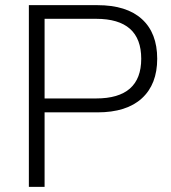

<svg xmlns="http://www.w3.org/2000/svg" viewBox="-20 -725 664 745"><path d="M92 0V-705H358Q471 -705 530.5 -651Q590 -597 590 -497Q590 -398 530.5 -343.5Q471 -289 358 -289H153V0ZM153 -343H353Q528 -343 528 -497Q528 -652 353 -652H153Z"/></svg>

Font: Nunito Sans Light
Style: Regular
Weight: 300
Designer: Vernon Adams
Foundry: Vernon Adams
Version: Version 3.101; ttfautohint (v1.8.4.7-5d5b);gftools[0.9.27]